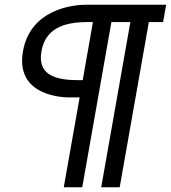

<svg xmlns="http://www.w3.org/2000/svg" viewBox="-20 -720 721 810"><path d="M274 -309H316L249 70H327L450 -627H530L407 70H485L608 -627H668L681 -700H343C283 -700 108 -679 77 -504C46 -330 214 -309 274 -309ZM155 -504C171 -594 240 -627 350 -627H372L329 -382H307C197 -382 139 -414 155 -504Z"/></svg>

Font: Uncut Sans
Style: Italic
Weight: 400
Italic angle: -10°
Designer: Kasper Nordkvist
Foundry: Uncut Type
Version: Version 1.111;FEAKit 1.0